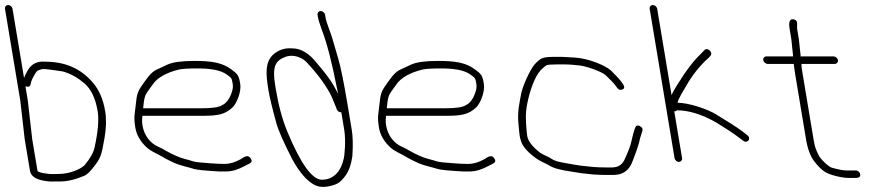

<svg xmlns="http://www.w3.org/2000/svg" viewBox="-64 -708 3504 766"><path d="M85.5 -27 64.5 -153 46.9 -307 37.4 -364C38.2 -363.3 38.9 -363 39.5 -363C49.2 -360 55.4 -362.6 58.2 -371L60.4 -382C62.1 -388 66 -396.3 72.2 -407C83.5 -426.3 83.2 -426.3 103.5 -432.1C113.1 -434.6 161.7 -426.6 186.4 -423C218.7 -414 246.2 -398.1 272.9 -375.2C299.5 -352.4 317 -315.7 325.5 -265C331.2 -230.8 327.1 -182 313.1 -118.8C308.7 -98.7 295.5 -75.4 273.4 -49C257.6 -33.2 214.7 -14 169.7 -14C161.7 -14 153.9 -13.8 146.2 -13.4C137.1 -12.9 87 -17.9 85.5 -27ZM-44.1 -673 16.9 -307 34.5 -153 55.5 -27C58.9 -6.4 76.9 6.8 109.3 12.7C126.6 15.9 141.1 17 152.7 16H175.7C204.4 16 237.7 8.2 274.2 -7.5C283.1 -11.8 293.5 -21.6 305.8 -36.9C338.6 -77.3 340.8 -87.8 353.1 -158C360 -197.3 360.8 -233 355.5 -265C347.9 -310.7 332 -348 307.8 -377C259.1 -433.7 198.8 -462 113.9 -462C83.5 -464.3 61.8 -452.8 46.8 -427.5C39.5 -415.2 34.6 -405 31.9 -397L-14.1 -673C-15.4 -680.9 -23.7 -688 -31.6 -688C-39.5 -688 -45.4 -680.9 -44.1 -673Z M507 -276C509.2 -294 510 -310.8 515.4 -325.8C517.9 -333 528.2 -348.4 546 -372C564.3 -398.4 599.5 -417.8 647.4 -430C660.4 -433.3 685.4 -435 722.2 -435C768.1 -435 814.8 -430.6 842.4 -409.5C859.4 -396.5 860.4 -397.7 864.3 -374C866 -364 865.3 -354.3 862.1 -345C853.7 -315.5 840.2 -296.5 821.6 -288C809 -280 783 -276 739 -276ZM504 -246H744C803.8 -246 833.6 -250.8 863.9 -279.7C880 -295 899.7 -341.8 894.4 -373.7C888.8 -407.2 884.3 -412.1 859.9 -430.5C822.7 -458.5 780.1 -465 711.1 -465C660.9 -465 625.1 -460 603.7 -450.1C587.8 -442.7 572.1 -435.4 556.7 -428.2C533.6 -415.3 515.3 -385.2 501.5 -366C485.5 -343.7 481.3 -329.4 477.8 -291.5C474.1 -252.3 468.4 -243.6 475.9 -199C480.6 -170.4 495.2 -144.5 519.6 -121.5C538.9 -103.2 561.3 -96.2 582.1 -83.5C598.6 -73.4 613.9 -66.4 633.4 -57.1C652 -48.6 690.1 -40.4 710.6 -33.8C721.3 -30.3 754.4 -27.1 809.8 -24H838.6C861.3 -24 886.1 -31.3 912.9 -46L932.3 -56C941 -60.8 942.2 -67.6 935.9 -76.5C925.2 -91.4 914.4 -84.5 894.6 -72C872.6 -60 851.9 -54 832.4 -54C796.7 -54 761.2 -57.9 733 -60C706.3 -62 705.4 -66.1 673.2 -73.9C654.1 -78.5 626.1 -90.3 592.8 -109.5C584.6 -114.5 576.6 -118.7 568.7 -122C534.6 -136.4 511 -168.2 504.4 -207.5C501.3 -226.7 503.6 -233.5 504 -246Z M1215.4 -664C1207.5 -664 1201.6 -656.9 1202.9 -649L1204.4 -640C1206.2 -629.3 1211.4 -612.3 1219.9 -589C1239.8 -537.9 1259.6 -461.6 1279.5 -360C1281.8 -348.7 1283.7 -340 1285.4 -334C1282.6 -338.7 1277.2 -348.2 1269.2 -362.8C1250.6 -396.7 1225.6 -425.8 1201.2 -455C1169.9 -495 1137 -515 1102.2 -515C1071.9 -517.5 1046 -508.8 1024.6 -489C994.4 -458.9 995.4 -417.7 1007.1 -347.6C1011.6 -320.6 1022 -277.2 1038.4 -217.1C1046.2 -188.5 1067.3 -140.5 1101.8 -73C1131.2 -19.3 1161.6 15.4 1193.2 31C1214.9 41 1242.5 39.7 1276.1 27.1C1288.3 22.5 1301.2 10.9 1314.6 -7.6C1328.1 -26.1 1337.2 -51.9 1341.8 -85C1344.6 -128.3 1343.9 -163 1339.5 -189L1322.2 -293C1307.7 -380.3 1295.1 -441.7 1284.6 -477C1274 -512.3 1266.6 -537.7 1262.4 -553C1255.3 -578.9 1238.7 -614.1 1234.4 -640L1232.9 -649C1231.6 -656.9 1223.3 -664 1215.4 -664ZM1297.7 -260 1309.5 -189C1316.2 -148.9 1311.1 -83.9 1306.2 -71C1298 -33.7 1273.3 9 1220 9C1181.5 9 1135.7 -54.7 1082.7 -182C1062.7 -230 1047.2 -287.1 1036.2 -353.2C1027.1 -407.7 1023.7 -444.9 1047.9 -466C1058.7 -475.4 1064.6 -476.4 1076.7 -482C1100 -489 1123.2 -485.2 1146.5 -470.7C1161.4 -461.5 1210.6 -401.2 1220.7 -386C1232.7 -368.1 1251.3 -342.3 1261.6 -316.2C1268.2 -299.4 1273.1 -287.7 1276.2 -281L1279.9 -271C1283.1 -263.7 1289 -260 1297.7 -260Z M1479 -276C1481.2 -294 1482 -310.8 1487.4 -325.8C1489.9 -333 1500.2 -348.4 1518 -372C1536.3 -398.4 1571.5 -417.8 1619.4 -430C1632.4 -433.3 1657.4 -435 1694.2 -435C1740.1 -435 1786.8 -430.6 1814.4 -409.5C1831.4 -396.5 1832.4 -397.7 1836.3 -374C1838 -364 1837.3 -354.3 1834.1 -345C1825.7 -315.5 1812.2 -296.5 1793.6 -288C1781 -280 1755 -276 1711 -276ZM1476 -246H1716C1775.8 -246 1805.6 -250.8 1835.9 -279.7C1852 -295 1871.7 -341.8 1866.4 -373.7C1860.8 -407.2 1856.3 -412.1 1831.9 -430.5C1794.7 -458.5 1752.1 -465 1683.1 -465C1632.9 -465 1597.1 -460 1575.7 -450.1C1559.8 -442.7 1544.1 -435.4 1528.7 -428.2C1505.6 -415.3 1487.3 -385.2 1473.5 -366C1457.5 -343.7 1453.3 -329.4 1449.8 -291.5C1446.1 -252.3 1440.4 -243.6 1447.9 -199C1452.6 -170.4 1467.2 -144.5 1491.6 -121.5C1510.9 -103.2 1533.3 -96.2 1554.1 -83.5C1570.6 -73.4 1585.9 -66.4 1605.4 -57.1C1624 -48.6 1662.1 -40.4 1682.6 -33.8C1693.3 -30.3 1726.4 -27.1 1781.8 -24H1810.6C1833.3 -24 1858.1 -31.3 1884.9 -46L1904.3 -56C1913 -60.8 1914.2 -67.6 1907.9 -76.5C1897.2 -91.4 1886.4 -84.5 1866.6 -72C1844.6 -60 1823.9 -54 1804.4 -54C1768.7 -54 1733.2 -57.9 1705 -60C1678.3 -62 1677.4 -66.1 1645.2 -73.9C1626.1 -78.5 1598.1 -90.3 1564.8 -109.5C1556.6 -114.5 1548.6 -118.7 1540.7 -122C1506.6 -136.4 1483 -168.2 1476.4 -207.5C1473.3 -226.7 1475.6 -233.5 1476 -246Z M2182.5 -481H2138.9C2119.5 -481 2105.5 -478.8 2096.8 -474.5C2088.2 -470.2 2077.7 -461.5 2066.9 -448.6C2050.1 -428.5 2020.3 -362.8 2015.2 -333.9C2009.1 -299.5 1999.9 -265.9 2004.1 -217.5C2006.5 -189.8 2008.3 -172.5 2009.4 -165.5C2010.6 -158.5 2012.5 -151.3 2015 -144C2022.1 -121.9 2043 -98.7 2077.6 -74.5C2093.7 -63.2 2111.2 -57.5 2127 -48C2142.9 -37.4 2173.1 -29.1 2218 -23C2237.3 -20.4 2254.3 -16.4 2274.5 -15L2301.4 -12C2320.8 -10.7 2338.9 -10 2355.7 -10H2382.1C2416.9 -10 2439.2 -23.8 2453.9 -51.4C2460.6 -64 2484.1 -129.4 2487.1 -145.1C2488.5 -153 2490.2 -159.3 2492.1 -164L2498.6 -185C2501.5 -193.6 2498.1 -200.3 2488.5 -205.2C2478.8 -210 2472.3 -206.7 2468.8 -195.3C2462.7 -175.3 2460.8 -171.6 2454.8 -143.1C2451.1 -125.9 2441.5 -100.8 2426.1 -68C2416.1 -49.3 2400.7 -40 2377.1 -40H2350.7C2333.9 -40 2317.4 -40.7 2301.2 -42L2273.1 -45C2260.6 -45.9 2246.2 -47.8 2229.9 -50.7L2191.2 -57.5C2171.1 -61 2152.9 -64.1 2138.8 -73C2125.2 -82.4 2106 -89 2091.7 -98C2060.3 -122.3 2042.9 -144.8 2039.4 -165.5C2038.5 -171.2 2037.7 -178 2037 -186C2033.5 -227.9 2031.3 -254.2 2040.2 -298C2049.7 -344.5 2067.9 -399.5 2092.7 -427.8C2103.9 -438.6 2111.6 -445.2 2115.9 -447.5C2120.2 -449.8 2134 -451 2157.5 -451H2186.9C2213.1 -451 2218.3 -449.4 2248.3 -446.8C2275.7 -444.4 2340 -420.7 2352.7 -407.6C2366.6 -393.1 2383.5 -379.5 2396.3 -360.3C2403.6 -349.2 2412.3 -346.7 2422.4 -352.7C2427.7 -355.9 2427.7 -362 2422.6 -371L2416.1 -380C2406.3 -394.8 2384.2 -415.1 2373.3 -427C2348.3 -448.5 2284 -474.2 2233.4 -478Z M2527.9 -673 2627.2 -77C2628.5 -69.1 2636.8 -62 2644.7 -62C2652.6 -62 2658.5 -69.1 2657.2 -77L2626 -264H2630C2632 -264 2634.1 -265.3 2636.4 -268C2683.3 -268 2735.3 -252 2792.4 -220C2833.8 -194.6 2862.7 -175.6 2878.9 -163L2901.7 -146C2918.4 -134 2935.1 -155.7 2916.9 -169L2895 -186C2876.3 -199.9 2841.7 -222.1 2791.1 -252.7C2756.9 -273.4 2683.5 -298 2639.4 -298C2637.8 -307.4 2669.3 -357.9 2672.5 -363.5C2698 -408.4 2728.1 -446.2 2762.6 -477L2770.2 -485C2782.6 -498.3 2758.9 -521.4 2746.4 -508L2738.7 -500C2733.6 -494.7 2726.1 -487 2716.2 -477.1C2700.3 -461.2 2671.3 -421.7 2659.8 -403.5C2650 -388 2621.7 -347 2615.4 -328L2557.9 -673C2556.6 -680.9 2548.3 -688 2540.4 -688C2532.5 -688 2526.6 -680.9 2527.9 -673Z M3367.8 -13C3366.5 -20.9 3358.3 -28 3350.3 -28H3339.3H3311.9C3300.9 -28 3282.2 -31.5 3255.7 -38.6C3240.3 -42.7 3208.8 -74.5 3202.3 -88.3C3191.8 -110.5 3187.8 -115.6 3181.4 -154L3136.4 -424C3133.8 -439.3 3132.9 -449 3133.6 -453H3266.6C3274.5 -453 3280.4 -460.1 3279.1 -468C3277.7 -475.9 3269.5 -483 3261.6 -483H3129.6C3130.1 -483.7 3130.3 -484.7 3130.1 -486L3123.2 -551L3116.2 -593C3114.2 -605.5 3123.2 -627.5 3101.9 -631C3086.8 -633.4 3081.6 -620.8 3086.2 -593L3093.2 -551L3099.7 -488C3100.2 -485.3 3100.1 -483.7 3099.6 -483H2993.6C2985.6 -483 2979.7 -475.9 2981.1 -468C2982.4 -460.1 2990.6 -453 2998.6 -453H3103.6C3103 -452.3 3102.8 -451.5 3103 -450.5L3107.9 -415L3151.4 -154C3158 -114 3169.3 -83.8 3185.1 -63.5C3201 -43.1 3215.8 -28.9 3229.7 -20.8C3250.1 -8.8 3296.5 2 3324.1 2H3350.1C3362.2 2 3369.6 -2.6 3367.8 -13Z"/></svg>

Font: MewTooHand
Style: WideLta
Weight: 400
Designer: Mew Too, Robert Jablonski
Version: Version 0.77